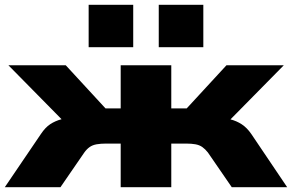

<svg xmlns="http://www.w3.org/2000/svg" viewBox="-20 -777 1213 797"><path d="M0 0 150 -221Q168 -248 188.5 -261.5Q209 -275 235 -282Q261 -289 295 -292L284 -233L15 -506H253L418 -327H481V-506H691V-327H755L920 -506H1158L889 -233L878 -292Q911 -288 936.5 -281.5Q962 -275 983.5 -261Q1005 -247 1023 -221L1172 0H942L843 -144Q832 -158 820 -166.5Q808 -175 791.5 -178Q775 -181 753 -181H691V0H481V-181H420Q398 -181 381 -178Q364 -175 352 -166.5Q340 -158 330 -144L231 0ZM639 -581V-757H824V-581ZM348 -581V-757H533V-581Z"/></svg>

Font: Nunito Sans 7pt Expanded Black
Style: Regular
Weight: 900
Width: 7
Designer: Vernon Adams
Foundry: Vernon Adams
Version: Version 3.101;gftools[0.9.27]